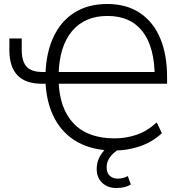

<svg xmlns="http://www.w3.org/2000/svg" viewBox="-20 -747 926 963"><path d="M553 8Q446 8 370.5 -33.5Q295 -75 253.5 -153.5Q212 -232 208 -341L223 -327H190Q108 -327 67.5 -369.5Q27 -412 27 -495V-554H89V-497Q89 -440 113 -413Q137 -386 193 -386H218L208 -373Q211 -482 248.5 -562Q286 -642 354.5 -684.5Q423 -727 518 -727Q615 -727 682.5 -681.5Q750 -636 784 -554Q818 -472 818 -361V-327H259L274 -341Q278 -203 349 -128Q420 -53 555 -53Q612 -53 665 -71Q718 -89 766 -133L792 -79Q745 -35 682.5 -13.5Q620 8 553 8ZM519 -667Q405 -667 341 -590.5Q277 -514 274 -373L261 -386H771L756 -359Q756 -510 695.5 -588.5Q635 -667 519 -667ZM563 196Q520 196 492.5 170Q465 144 465 100Q465 59 489.5 23.5Q514 -12 556 -35L581 0Q567 6 551.5 19.5Q536 33 525.5 51Q515 69 515 92Q515 121 531 135Q547 149 570 149Q583 149 595.5 146Q608 143 621 136L636 178Q623 187 604.5 191.5Q586 196 563 196Z"/></svg>

Font: Nunitoga
Style: Light
Weight: 300
Designer: Vernon Adams
Foundry: Vernon Adams
Version: Version 1.0